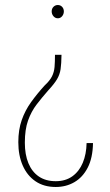

<svg xmlns="http://www.w3.org/2000/svg" viewBox="-20 -557 437 762"><path d="M198.2 -339.4H224.1Q223.6 -303.7 220.5 -282.5Q217.3 -261.2 206.5 -242.9Q195.8 -224.6 171.4 -198.2Q146.5 -169.9 125.2 -142.1Q104 -114.3 91.3 -78.6Q78.6 -43 78.6 9.3Q78.6 56.6 92.8 90.8Q106.9 125 134.3 143.6Q161.6 162.1 201.2 162.1Q240.2 162.1 267.3 142.6Q294.4 123 308.6 88.9Q322.8 54.7 323.7 10.7H349.1Q348.1 69.8 328.1 108.4Q308.1 147 275.1 166Q242.2 185.1 201.2 185.1Q154.3 185.1 121.1 162.6Q87.9 140.1 70.3 100.1Q52.7 60.1 52.7 7.3Q52.7 -42 66.2 -80.3Q79.6 -118.7 103.3 -151.6Q127 -184.6 157.2 -217.8Q177.7 -236.8 186.3 -253.9Q194.8 -271 196.5 -291.3Q198.2 -311.5 198.2 -339.4ZM233.4 -511.7Q233.4 -501 226.6 -492.7Q219.7 -484.4 209.5 -484.4Q199.2 -484.4 192.1 -492.7Q185.1 -501 185.1 -511.7Q185.1 -522.5 192.1 -529.8Q199.2 -537.1 209.5 -537.1Q219.7 -537.1 226.6 -529.8Q233.4 -522.5 233.4 -511.7Z"/></svg>

Font: Roboto Condensed Thin
Style: Regular
Weight: 250
Width: 3
Designer: Christian Robertson
Foundry: Google
Version: Version 3.009; 2024